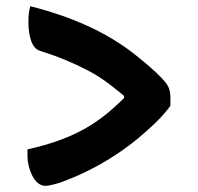

<svg xmlns="http://www.w3.org/2000/svg" viewBox="-20 -620 640 622"><path d="M532 -277Q512 -250 485.5 -224Q459 -198 427.5 -172Q396 -146 361 -122.5Q326 -99 287.5 -78.5Q249 -58 210 -42Q179 -29 158 -23.5Q137 -18 127 -18Q114 -18 103 -27Q92 -36 84.5 -51Q77 -66 73 -82.5Q69 -99 69 -114Q69 -120 69 -125Q69 -130 69 -136Q127 -149 173.5 -166Q220 -183 259 -205.5Q298 -228 333 -257.5Q368 -287 404 -325L382 -273V-339L406 -289Q369 -321 335.5 -346.5Q302 -372 267 -390.5Q232 -409 193.5 -425Q155 -441 108 -456Q90 -462 81 -487.5Q72 -513 72 -550Q72 -566 73.5 -577.5Q75 -589 78 -600Q152 -581 211.5 -558Q271 -535 320.5 -507.5Q370 -480 410.5 -448.5Q451 -417 487 -384Q507 -365 516.5 -352.5Q526 -340 529 -329Q532 -318 532 -305Q532 -298 532 -291Q532 -284 532 -277Z"/></svg>

Font: Recursive Monospace Casual
Style: Bold
Weight: 700
Version: Version 1.047